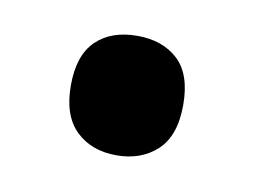

<svg xmlns="http://www.w3.org/2000/svg" viewBox="-34 -471 323 239"><g transform="rotate(10 127.0 -351.5)"><path d="M53 -352Q53 -390 72 -408.5Q91 -427 124 -427Q156 -427 175.5 -409Q195 -391 195 -352Q195 -313 175 -294.5Q155 -276 124 -276Q92 -276 72.5 -295Q53 -314 53 -352Z"/></g></svg>

Font: Avrile Sans Condensed SemiBold
Style: Regular
Weight: 600
Width: 3
Designer: Monotype Design Team
Foundry: Monotype Imaging Inc.
Version: Version 2.001;September 10, 2019;FontCreator 11.5.0.2425 64-